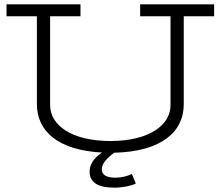

<svg xmlns="http://www.w3.org/2000/svg" viewBox="-20 -691 1017 885"><path d="M10 -616H150V-211C150 -85 250 2 450 12C412 38 393 67 393 100C393 152 435 174 507 174C544 174 584 166 606 155L588 111C570 120 540 128 513 128C472 128 449 116 449 89C449 63 475 36 506 13C720 8 827 -80 827 -211V-616H967V-671H626V-616H766V-206C766 -116 670 -41 489 -41C307 -41 211 -116 211 -206V-616H351V-671H10Z"/></svg>

Font: Stint Ultra Expanded
Style: Regular
Weight: 400
Width: 7
Designer: Astigmatic (AOETI)
Foundry: Astigmatic (AOETI)
Version: Version 1.000